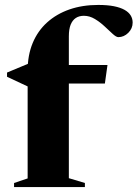

<svg xmlns="http://www.w3.org/2000/svg" viewBox="-20 -758 558 778"><path d="M116 -419.5 98 -405 8.5 -447V-464L105.5 -504.5L176 -494.5H415.5L405 -419.5ZM259 -36 324 -16.5V0H37V-16.5L92 -35V-472Q92 -534.5 112.5 -583.8Q133 -633 171 -667.2Q209 -701.5 261.5 -719.8Q314 -738 378 -738Q415 -738 441.5 -732.8Q468 -727.5 484.8 -718Q501.5 -708.5 509.5 -695.5Q517.5 -682.5 517.5 -666.5Q517.5 -642.5 499.8 -625Q482 -607.5 459.5 -607.5Q451 -607.5 436.8 -620.5Q422.5 -633.5 404.2 -650.8Q386 -668 364.5 -681Q343 -694 320 -694Q300.5 -694 287 -685Q273.5 -676 266.2 -657.8Q259 -639.5 259 -611Z"/></svg>

Font: Newsreader 60pt
Style: Bold
Weight: 700
Designer: Hugues Gentile
Foundry: Production Type
Version: Version 1.003